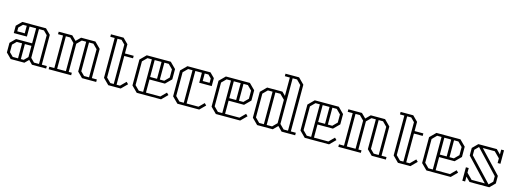

<svg xmlns="http://www.w3.org/2000/svg" viewBox="-4 -1918 7956 2965"><g transform="rotate(15 3973.5 -435.0)"><path d="M710 -40V0H483L423 -61L362 0H143L60 -83V-237L143 -320H400V-560H295V-400H85V-517L168 -600H547L630 -517V-40ZM250 -560H190L130 -500V-440H250ZM505 -40H585V-500L525 -560H445V-100ZM165 -40H250V-280H165L105 -220V-100ZM400 -100V-280H295V-40H340Z M1510 -40V0H1283L1200 -83V-560H1130L1060 -490V-40H1110V0H750V-40H830V-560H750V-600H967L1038 -530L1108 -600H1337L1430 -507V-40ZM1015 -40V-490L945 -560H875V-40ZM1305 -40H1385V-490L1315 -560H1245V-100Z M1995 -93 1902 0H1703L1610 -93V-730H1540V-770H1742L1825 -687V-540H1965V-500H1825V-40H1880L1964 -124ZM1725 -40H1780V-670L1720 -730H1655V-110Z M2640 -93 2547 0H2158L2065 -93V-507L2158 -600H2542L2635 -507V-343L2542 -250H2295V-40H2525L2609 -124ZM2180 -40H2250V-560H2180L2110 -490V-110ZM2295 -290H2405V-560H2295ZM2520 -560H2450V-290H2520L2590 -360V-490Z M3050 -400V-560H2945V-40H3135L3214 -119L3245 -88L3157 0H2808L2715 -93V-507L2808 -600H3177L3250 -527V-400ZM2900 -560H2830L2760 -490V-110L2830 -40H2900ZM3095 -440H3205V-510L3155 -560H3095Z M3905 -93 3812 0H3423L3330 -93V-507L3423 -600H3807L3900 -507V-343L3807 -250H3560V-40H3790L3874 -124ZM3445 -40H3515V-560H3445L3375 -490V-110ZM3560 -290H3670V-560H3560ZM3785 -560H3715V-290H3785L3855 -360V-490Z M4691 -40V0H4474L4404 -71L4333 0H4083L3990 -93V-507L4083 -600H4327L4381 -546V-840H4301V-880H4518L4611 -787V-40ZM4496 -40H4566V-770L4496 -840H4426V-110ZM4105 -40H4180V-560H4105L4035 -490V-110ZM4381 -110V-484L4305 -560H4225V-40H4311Z M5326 -93 5233 0H4844L4751 -93V-507L4844 -600H5228L5321 -507V-343L5228 -250H4981V-40H5211L5295 -124ZM4866 -40H4936V-560H4866L4796 -490V-110ZM4981 -290H5091V-560H4981ZM5206 -560H5136V-290H5206L5276 -360V-490Z M6141 -40V0H5914L5831 -83V-560H5761L5691 -490V-40H5741V0H5381V-40H5461V-560H5381V-600H5598L5669 -530L5739 -600H5968L6061 -507V-40ZM5646 -40V-490L5576 -560H5506V-40ZM5936 -40H6016V-490L5946 -560H5876V-100Z M6626 -93 6533 0H6334L6241 -93V-730H6171V-770H6373L6456 -687V-540H6596V-500H6456V-40H6511L6595 -124ZM6356 -40H6411V-670L6351 -730H6286V-110Z M7271 -93 7178 0H6789L6696 -93V-507L6789 -600H7173L7266 -507V-343L7173 -250H6926V-40H7156L7240 -124ZM6811 -40H6881V-560H6811L6741 -490V-110ZM6926 -290H7036V-560H6926ZM7151 -560H7081V-290H7151L7221 -360V-490Z M7877 -204V-83L7794 0H7479L7411 -68V10H7366V-205H7411V-130L7501 -40H7712L7376 -396V-517L7459 -600H7754L7822 -532V-610H7867V-395H7822V-470L7732 -560H7541ZM7832 -188 7481 -560 7421 -500V-412L7772 -40L7832 -100Z"/></g></svg>

Font: Kumar One Outline
Style: Regular
Weight: 400
Designer: Parimal Parmar
Foundry: Indian Type Foundry
Version: Version 1.000;PS 1.000;hotconv 1.0.88;makeotf.lib2.5.647800